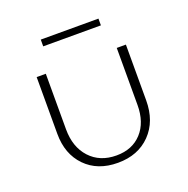

<svg xmlns="http://www.w3.org/2000/svg" viewBox="-113 -715 812 829"><g transform="rotate(-20 293.0 -301.0)"><path d="M160 -577V-608H425V-577ZM88 -201V-462H130V-207Q130 -125 175.5 -75.5Q221 -26 297 -26Q370 -26 413 -73Q456 -120 456 -200V-462H498V-206Q498 -110 441.5 -52Q385 6 292 6Q199 6 143.5 -51Q88 -108 88 -201Z"/></g></svg>

Font: EauTestSC Light
Style: Regular
Weight: 300
Designer: Christian Thalmann (Catharsis Fonts)
Version: Version 0.001;PS 000.001;hotconv 1.0.88;makeotf.lib2.5.64775